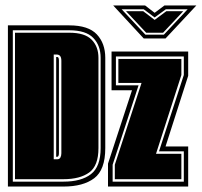

<svg xmlns="http://www.w3.org/2000/svg" viewBox="-20 -684 740 704"><path d="M507 -543 395 -664H512L547 -637L583 -664H700L587 -543ZM426 -650 513 -557H581L668 -650H588L547 -620L507 -650ZM442 -643H505L547 -611L590 -643H652L578 -564H516ZM9 0V-591H234Q304 -591 335 -558Q366 -525 366 -472V-141Q366 -61 325.5 -30.5Q285 0 213 0ZM27 -18H213Q278 -18 313.5 -45.5Q349 -73 349 -141V-472Q349 -517 322 -545Q295 -573 234 -573H27ZM35 -27V-564H234Q291 -564 316 -538.5Q341 -513 341 -472V-141Q341 -76 307 -51.5Q273 -27 213 -27ZM177 -100H190Q198 -100 201.5 -106.5Q205 -113 205 -122V-461Q205 -484 188 -484H177ZM186 -109V-475H190Q196 -475 196 -462V-122Q196 -109 189 -109ZM376 0V-84L464 -353H389V-495H670V-406L587 -147H670V0ZM393 -18H654V-129H563L654 -409V-477H405V-371H488L393 -80ZM401 -27V-80L499 -380H414V-468H645V-409L552 -120H645V-27Z"/></svg>

Font: Alumni Sans Collegiate One
Style: Regular
Weight: 400
Designer: Robert E. Leuschke
Foundry: Robert E. Leuschke
Version: Version 1.100